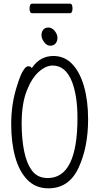

<svg xmlns="http://www.w3.org/2000/svg" viewBox="-20 -1013 540 1046"><path d="M155 -941Q141 -941 141 -967Q141 -993 156 -993H361Q375 -993 375 -967Q375 -941 360 -941ZM215.5 -851Q225 -863 244 -863Q263 -863 278 -844.5Q293 -826 293 -807Q293 -788 282.5 -776Q272 -764 253.5 -764Q235 -764 220.5 -783.5Q206 -803 206 -821Q206 -839 215.5 -851ZM460 -363Q460 -211 408 -99Q356 13 244 13Q175 13 130 -32.5Q85 -78 63 -157Q41 -236 41 -337Q41 -452 75 -552Q92 -609 110 -634Q122 -652 133.5 -652Q145 -652 149 -647L153 -642L157 -647Q200 -708 271 -708Q332 -708 374 -663.5Q416 -619 438 -541Q460 -463 460 -363ZM402 -371Q402 -488 373 -566Q338 -656 267 -656Q230 -656 191.5 -622Q153 -588 125.5 -518Q98 -448 98 -339Q98 -259 111 -192Q124 -125 154 -84Q184 -43 240 -43Q402 -43 402 -371Z"/></svg>

Font: Moon Stars Kai HW Light
Style: Regular
Weight: 300
Designer: GuiWonder
Version: Version 1.101